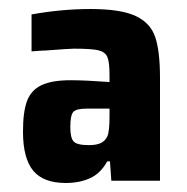

<svg xmlns="http://www.w3.org/2000/svg" viewBox="-20 -716 416 426"><path d="M31 -424Q31 -468 40 -492Q49 -516 72 -527Q95 -538 137 -538Q169 -538 223 -534V-550Q223 -579 218 -590Q213 -601 198 -604.5Q183 -608 144 -608Q134 -608 82 -604Q74 -604 50 -602V-684Q117 -696 181 -696Q248 -696 281 -680.5Q314 -665 324.5 -633.5Q335 -602 335 -543V-315H227L224 -358H218Q203 -331 179.5 -320.5Q156 -310 126 -310Q76 -310 53.5 -337.5Q31 -365 31 -424ZM218 -413Q223 -424 223 -457V-475H172Q149 -475 142.5 -467.5Q136 -460 136 -434Q136 -410 143.5 -402Q151 -394 177 -394Q194 -394 203.5 -398.5Q213 -403 218 -413Z"/></svg>

Font: Saira Semi Condensed
Style: Bold
Weight: 700
Width: 4
Designer: Hector Gatti with collaboration of the Omnibus-Type team
Foundry: Omnibus-Type
Version: Version 1.001; ttfautohint (v1.8)